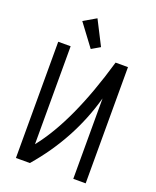

<svg xmlns="http://www.w3.org/2000/svg" viewBox="-169 -1039 924 1137"><g transform="rotate(20 293.0 -471.0)"><path d="M73.2 0V-732.4H151.4V-115.2Q315.4 -320.8 434.6 -732.4H512.7V0H434.6V-506.8Q357.4 -227.5 161.1 0ZM244.1 -942.4 322.3 -789.1 268.6 -757.8 165 -896.5Z"/></g></svg>

Font: Consola Mono
Style: Book
Weight: 400
Monospace: yes
Version: Version 2.001